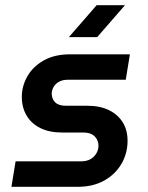

<svg xmlns="http://www.w3.org/2000/svg" viewBox="-20 -720 571 739"><path d="M24 -1 40 -99H292Q313 -99 327.5 -107Q342 -115 350.5 -129Q359 -143 359 -159Q359 -181 344 -195.5Q329 -210 301 -210H218Q170 -210 135.5 -227Q101 -244 82.5 -275Q64 -306 64 -347Q64 -389 85.5 -426.5Q107 -464 148.5 -487.5Q190 -511 251 -511H480L464 -413H240Q221 -413 207.5 -405.5Q194 -398 187 -386.5Q180 -375 179 -361Q179 -339 192.5 -326Q206 -313 233 -313H315Q365 -313 399.5 -296Q434 -279 452.5 -249Q471 -219 471 -178Q471 -130 447.5 -89.5Q424 -49 381 -25Q338 -1 280 -1ZM245 -577 352 -700H461L354 -577Z"/></svg>

Font: MuseoModerno Thin Medium
Style: Italic
Weight: 500
Italic angle: -9°
Version: Version 1.003